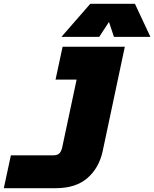

<svg xmlns="http://www.w3.org/2000/svg" viewBox="-41 -808 808 1006"><path d="M613 -563 497 -16Q478 72 417 125Q356 178 251 178H-21L16 6H236Q261 6 271 -5.5Q281 -17 285 -36L397 -563ZM250 -391 287 -563H425L388 -391ZM281 -615 432 -788H666L747 -615H556L530 -693L479 -615Z"/></svg>

Font: Azeret Mono Thin Black
Style: Italic
Weight: 900
Italic angle: -12°
Version: Version 1.002